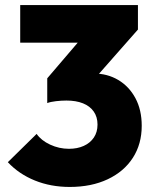

<svg xmlns="http://www.w3.org/2000/svg" viewBox="-20 -729 609 760"><path d="M256 11Q181 11 118 -14.5Q55 -40 11 -87L125 -199Q143 -173 178.5 -156.5Q214 -140 253 -140Q286 -140 311.5 -151.5Q337 -163 351.5 -184.5Q366 -206 366 -236Q366 -266 351 -287.5Q336 -309 308.5 -320Q281 -331 243 -331Q223 -331 201.5 -328.5Q180 -326 167 -321L245 -419Q277 -427 303.5 -432.5Q330 -438 351 -438Q405 -438 448 -412.5Q491 -387 516 -340.5Q541 -294 541 -231Q541 -159 506 -104.5Q471 -50 406.5 -19.5Q342 11 256 11ZM167 -321V-419L332 -612H526L356 -419ZM60 -560V-709H526V-612L391 -560Z"/></svg>

Font: Outfit Thin ExtraBold
Style: Regular
Weight: 800
Version: Version 1.100;gftools[0.9.27]